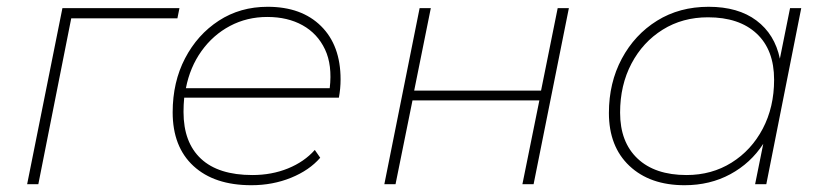

<svg xmlns="http://www.w3.org/2000/svg" viewBox="-20 -543 2444 566"><path d="M60 0 164 -519H509L503 -489H190L93 0Z M721 3Q612 3 550.5 -53.5Q489 -110 489 -212Q489 -301 525.5 -371Q562 -441 625 -482Q688 -523 769 -523Q869 -523 926.5 -466Q984 -409 984 -309Q984 -282 979 -255H523Q521 -234 521 -213Q521 -123 572.5 -75Q624 -27 724 -27Q781 -27 829 -46.5Q877 -66 908 -101L924 -78Q892 -41 838 -19Q784 3 721 3ZM528 -283H952Q960 -351 938 -397.5Q916 -444 872 -468.5Q828 -493 768 -493Q708 -493 658 -466.5Q608 -440 574 -392.5Q540 -345 528 -283Z M1113 0 1217 -519H1250L1201 -276H1575L1624 -519H1657L1553 0H1520L1570 -247H1196L1146 0Z M1998 3Q1896 3 1835.5 -54Q1775 -111 1775 -210Q1775 -299 1813 -370Q1851 -441 1917 -482Q1983 -523 2069 -523Q2156 -523 2210 -482.5Q2264 -442 2279 -370L2309 -519H2342L2239 0H2206L2230 -119Q2193 -62 2133 -29.5Q2073 3 1998 3ZM2004 -27Q2078 -27 2136.5 -63.5Q2195 -100 2228.5 -163.5Q2262 -227 2262 -308Q2262 -396 2210.5 -444Q2159 -492 2067 -492Q1992 -492 1933.5 -455.5Q1875 -419 1841.5 -355.5Q1808 -292 1808 -211Q1808 -124 1859.5 -75.5Q1911 -27 2004 -27Z"/></svg>

Font: Montserrat ExtraLight
Style: Italic
Weight: 200
Italic angle: -11.3°
Designer: Julieta Ulanovsky
Foundry: Julieta Ulanovsky
Version: Version 9.000; ttfautohint (v1.8.4.7-5d5b)